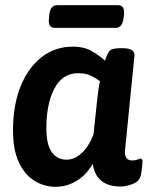

<svg xmlns="http://www.w3.org/2000/svg" viewBox="-20 -709 585 737"><path d="M191 -602Q163 -602 168 -639L169 -652Q171 -669 178 -679Q185 -689 200 -689H433Q460 -689 456 -652L454 -639Q450 -602 424 -602ZM193 8Q150 8 113 -14.5Q76 -37 53 -84.5Q30 -132 30 -209Q30 -304 58.5 -376Q87 -448 139 -489Q191 -530 260 -530Q304 -530 335.5 -511Q367 -492 383 -476Q391 -501 399.5 -512.5Q408 -524 441 -524H451Q499 -524 496 -494L460 -133Q456 -93 488 -93Q500 -93 508 -96.5Q516 -100 520 -100Q527 -100 527 -89Q527 -86 526 -73.5Q525 -61 521 -38Q516 -13 490 -3Q464 7 443 7Q349 7 336 -80Q312 -38 274.5 -15Q237 8 193 8ZM236 -96Q264 -96 291.5 -119.5Q319 -143 339 -193L353 -326Q356 -351 358 -366.5Q360 -382 364 -397Q350 -408 330 -418Q310 -428 280 -428Q220 -428 189 -369.5Q158 -311 158 -217Q158 -153 179 -124.5Q200 -96 236 -96Z"/></svg>

Font: Asap SemiBold
Style: Italic
Weight: 600
Italic angle: -6°
Designer: Pablo Cosgaya
Foundry: Omnibus-Type
Version: Version 3.001; ttfautohint (v1.8.3)